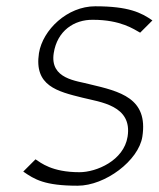

<svg xmlns="http://www.w3.org/2000/svg" viewBox="-20 -595 505 611"><path d="M104 -426C88 -322 162 -304 243 -284C298 -270 402 -260 386 -160C374 -84 287 -47 233 -47C145 -47 110 -77 93 -88L54 -49C90 -24 122 -4 227 -4C315 -4 421 -84 433 -160C452 -283 362 -304 265 -327C225 -338 138 -343 151 -426C162 -497 216 -533 276 -532C364 -532 406 -502 426 -491L465 -530C429 -555 389 -575 283 -575C194 -575 116 -500 104 -426Z"/></svg>

Font: Charger Sport
Style: HLNrwObl
Weight: 100
Designer: Jasper
Foundry: Cannot Into Space Fonts
Version: Version 1.1